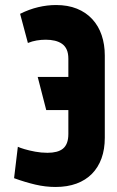

<svg xmlns="http://www.w3.org/2000/svg" viewBox="-20 -732 467 764"><path d="M91 -561Q108 -568 126 -571Q144 -574 162 -574Q182 -574 198.5 -570Q215 -566 227 -557.5Q239 -549 245.5 -534.5Q252 -520 252 -498V-426H130L164 -294H252V-199Q252 -178 246.5 -163.5Q241 -149 230.5 -140.5Q220 -132 204.5 -128Q189 -124 169 -124Q144 -124 120 -128.5Q96 -133 77.5 -138.5Q59 -144 51 -148L36 -23Q80 -7 120.5 2.5Q161 12 201 12Q248 12 284.5 -1.5Q321 -15 346 -40.5Q371 -66 384 -102Q397 -138 397 -184V-511Q397 -555 384.5 -592Q372 -629 347 -656Q322 -683 286 -697.5Q250 -712 203 -712Q168 -712 132 -703.5Q96 -695 60 -677Z"/></svg>

Font: Advent Pro ExtraBold
Style: Regular
Weight: 800
Designer: VivaRado, Andreas Kalpakidis
Foundry: VivaRado, Andreas Kalpakidis
Version: Version 3.000